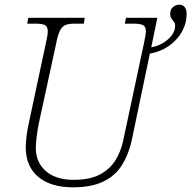

<svg xmlns="http://www.w3.org/2000/svg" viewBox="-20 -790 817 820"><path d="M291 10Q197 10 143.5 -34.5Q90 -79 90 -161Q90 -177 93 -205Q96 -233 103 -264L176 -606Q184 -640 184 -656Q184 -677 171.5 -683Q159 -689 133 -689H96L101 -714H342L338 -689H299Q275 -689 260.5 -683.5Q246 -678 236.5 -660Q227 -642 220 -605L146 -264Q139 -229 136 -201Q133 -173 133 -158Q133 -97 175.5 -59.5Q218 -22 295 -22Q365 -22 408 -45.5Q451 -69 474 -107Q497 -145 506 -189L595 -606Q598 -622 600.5 -635Q603 -648 603 -656Q603 -677 590.5 -683Q578 -689 551 -689H513L518 -714H652L626 -588Q667 -595 697.5 -622Q728 -649 728 -680Q728 -690 723 -696.5Q718 -703 712.5 -710.5Q707 -718 707 -731Q707 -751 719.5 -760.5Q732 -770 746 -770Q761 -770 769 -759.5Q777 -749 777 -731Q777 -690 757 -654.5Q737 -619 701.5 -594Q666 -569 620 -561L542 -188Q529 -130 501 -85Q473 -40 422 -15Q371 10 291 10Z"/></svg>

Font: Noto Serif ExtraLight
Style: Italic
Weight: 200
Italic angle: -12°
Designer: Monotype Design Team
Foundry: Monotype Imaging Inc.
Version: Version 2.014; ttfautohint (v1.8.4.7-5d5b)